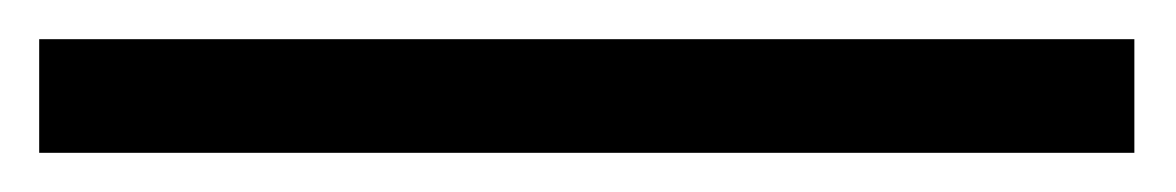

<svg xmlns="http://www.w3.org/2000/svg" viewBox="-20 126 600 98"><path d="M0 146H559V204H0Z"/></svg>

Font: Montserrat arm
Style: Regular
Weight: 400
Designer: Julieta Ulanovsky
Foundry: Julieta Ulanovsky
Version: Version 6.000;PS 006.000;hotconv 1.0.88;makeotf.lib2.5.64775